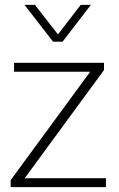

<svg xmlns="http://www.w3.org/2000/svg" viewBox="-20 -772 489 792"><path d="M409 -513V-483L82 -37H417V0H24V-29L352 -476H38V-513ZM81 -752H124L219 -630L313 -752H355L238 -600H199Z"/></svg>

Font: Nacelle UltraLight
Style: Regular
Weight: 200
Designer: Sora Sagano
Foundry: Sora Sagano
Version: Version 1.000;FEAKit 1.0